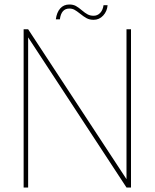

<svg xmlns="http://www.w3.org/2000/svg" viewBox="-20 -833 687 853"><path d="M562 0H542L105 -667V0H85V-703H105L542 -37V-703H562ZM228 -747Q232 -778 247.5 -795.5Q263 -813 288 -813Q305 -813 317 -806.5Q329 -800 344 -787Q358 -775 369.5 -769Q381 -763 396 -763Q413 -763 425 -775.5Q437 -788 440 -810H458Q456 -783 438.5 -764Q421 -745 396 -745Q378 -745 365 -752Q352 -759 336 -772Q321 -784 311 -789.5Q301 -795 288 -795Q252 -795 246 -747Z"/></svg>

Font: Fz Poppins Thin
Style: Regular
Weight: 100
Designer: Ninad Kale (Devanagari), Jonny Pinhorn (Latin)
Foundry: Indian Type Foundry
Version: Vit hóa bi Vntype.Com & FontZin.Com